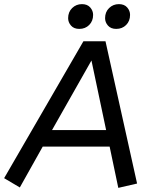

<svg xmlns="http://www.w3.org/2000/svg" viewBox="-48 -900 731 930"><path d="M-28 -37 356 -700H463L616 -11L525 10L483 -190H159L48 8ZM204 -270H466L395 -607ZM336 -760Q310 -760 296 -776Q282 -792 282 -812Q282 -842 301.5 -861Q321 -880 349 -880Q375 -880 389 -864Q403 -848 403 -828Q403 -798 384 -779Q365 -760 336 -760ZM515 -760Q489 -760 475 -776Q461 -792 461 -812Q461 -842 480.5 -861Q500 -880 528 -880Q554 -880 568 -864Q582 -848 582 -828Q582 -798 563 -779Q544 -760 515 -760Z"/></svg>

Font: ABeeZee
Style: Italic
Weight: 400
Italic angle: -10°
Designer: Anja Meiners
Foundry: Anja Meiners
Version: Version 1.003; ttfautohint (v1.8.3)